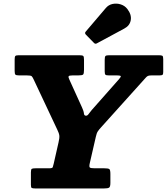

<svg xmlns="http://www.w3.org/2000/svg" viewBox="-20 -1061 939 1081"><path d="M154 -20V-90.5Q154 -107.5 159 -110.5Q164 -113.5 180.5 -113.5H256.5Q275 -113.5 277 -119.8Q279 -126 282.5 -140L309.5 -259Q315.5 -284 314 -297.5Q312.5 -311 302.5 -331L170.5 -611.5Q163.5 -627 158.5 -631.8Q153.5 -636.5 130 -636.5H87.5Q71 -636.5 66.8 -640.8Q62.5 -645 62.5 -661.5V-726Q62.5 -741 66.2 -745.5Q70 -750 85 -750H426.5Q444.5 -750 448.8 -745.8Q453 -741.5 453 -723.5V-668Q453 -646 447.8 -641.2Q442.5 -636.5 421 -636.5H389Q369 -636.5 366.5 -631.5Q364 -626.5 370 -614L442 -455.5Q451.5 -435 452.5 -422.2Q453.5 -409.5 464.5 -409.5Q472.5 -409.5 479.5 -419.8Q486.5 -430 496.5 -441.5L649 -614Q660 -626.5 660.2 -631.5Q660.5 -636.5 633.5 -636.5H593Q578 -636.5 573.8 -640.2Q569.5 -644 569.5 -659V-724Q569.5 -741.5 574 -745.8Q578.5 -750 595 -750H873Q889 -750 894 -747Q899 -744 899 -728V-655.5Q899 -643 895 -639.8Q891 -636.5 878 -636.5H835Q820 -636.5 813.5 -633.8Q807 -631 800.5 -623.5L549 -344Q537.5 -331.5 530.8 -321.5Q524 -311.5 519.5 -290.5L485.5 -142.5Q481 -123 485.5 -118.2Q490 -113.5 513 -113.5H567Q589.5 -113.5 595.5 -109Q601.5 -104.5 601.5 -81.5V-31Q601.5 -9 594 -4.5Q586.5 0 566 0H178.5Q163.5 0 158.8 -2.8Q154 -5.5 154 -20ZM696.5 -1011Q721.5 -979 716.2 -947.8Q711 -916.5 679.5 -900L525.5 -817Q516.5 -811.5 509 -819.5L463 -866.5Q455 -875.5 463.5 -884L575.5 -1015.5Q591 -1034 614.2 -1038.8Q637.5 -1043.5 660 -1036.2Q682.5 -1029 696.5 -1011Z"/></svg>

Font: Besley* Heavy
Style: Italic
Weight: 800
Italic angle: -13°
Designer: Owen Earl
Foundry: indestructible type*
Version: Version 3.000; ttfautohint (v1.8.3)